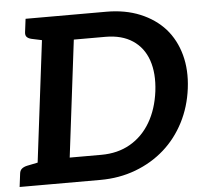

<svg xmlns="http://www.w3.org/2000/svg" viewBox="-58 -778 875 832"><g transform="rotate(-5 380.0 -362.0)"><path d="M68.9 0 158 -723.8H434.6Q516.4 -723.8 581.3 -697Q646.1 -670.1 688.8 -622.6Q731.1 -574.4 749.2 -507.8Q767.2 -441.3 757.2 -362Q747.2 -282.6 712.9 -216Q678.5 -149.4 624.8 -101.8Q570.5 -53.7 499.2 -26.9Q427.8 0 345.4 0ZM221.3 -108H358.8Q430.4 -108 484.6 -139.2Q538.8 -170.3 572.5 -227.4Q606.2 -284.5 616.1 -362Q625.5 -439.4 605.9 -496.5Q586.2 -553.5 539.2 -584.6Q492.2 -615.8 421.1 -615.8H283.6ZM-6 0 1.3 -58.1Q2.9 -71.6 11.4 -78.6Q19.8 -85.6 34.1 -88.8L92.9 -100.8L93.2 0ZM182.3 -723.8 156.8 -623.1 100.8 -635.1Q87.7 -638.2 81 -645.2Q74.3 -652.2 75.9 -665.7L83.2 -723.8Z"/></g></svg>

Font: Aleo
Style: Italic
Weight: 400
Italic angle: -7°
Designer: Alessio Laiso
Foundry: Alessio Laiso
Version: Version 2.001;gftools[0.9.29]